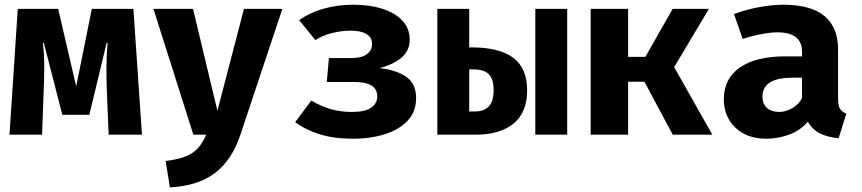

<svg xmlns="http://www.w3.org/2000/svg" viewBox="-20 -583 3732 831"><path d="M557.4 -544.6 594.4 0H450.3L442.6 -185.6Q440.5 -237.4 440.8 -290.3Q441 -343.1 445.6 -397.4H441.5L366.7 -86.2H249.7L169.7 -397.4H165.6Q171.8 -344.1 171.5 -290.8Q171.3 -237.4 168.7 -180L162.1 0H21L56.9 -544.6H231.8L309.7 -209.2L377.4 -544.6Z M1202.1 -544.6 1020.5 0Q984.6 108.2 912.1 164.6Q839.5 221 715.4 228.2L696.9 113.8Q750.8 107.2 783.8 93.8Q816.9 80.5 837.2 57.7Q857.4 34.9 872.3 0H816.9L644.1 -544.6H815.4L921 -103.6L1035.9 -544.6Z M1403.6 -331.8H1502.1Q1545.6 -331.8 1567.9 -348.5Q1590.3 -365.1 1590.3 -392.8Q1590.3 -421.5 1565.9 -435.9Q1541.5 -450.3 1499 -450.3Q1458.5 -450.3 1418.2 -440.3Q1377.9 -430.3 1344.6 -409.7L1274.9 -495.9Q1322.1 -529.2 1382.1 -545.9Q1442.1 -562.6 1508.7 -562.6Q1579.5 -562.6 1634.6 -545.1Q1689.7 -527.7 1721.5 -493.8Q1753.3 -460 1753.3 -411.3Q1753.3 -365.1 1719.2 -334.9Q1685.1 -304.6 1622.6 -288.2Q1696.4 -280 1738.7 -250.3Q1781 -220.5 1781 -157.9Q1781 -100.5 1745.1 -61.5Q1709.2 -22.6 1647.2 -2.6Q1585.1 17.4 1506.2 17.4Q1424.6 17.4 1362.8 -2.1Q1301 -21.5 1257.4 -54.4L1327.2 -147.7Q1370.3 -122.6 1412.1 -110.5Q1453.8 -98.5 1504.1 -98.5Q1559 -98.5 1585.9 -116.7Q1612.8 -134.9 1612.8 -166.2Q1612.8 -228.2 1513.3 -228.2H1394.4Z M2010.8 -544.6V-377.9H2020.5Q2141 -377.9 2201.3 -333.1Q2261.5 -288.2 2261.5 -191.8Q2261.5 -95.9 2202.3 -47.9Q2143.1 0 2037.9 0H1872.8V-544.6ZM2434.9 -544.6V0H2296.9V-544.6ZM2029.7 -282.6H2010.8V-100.5H2034.9Q2073.3 -100.5 2094.9 -121.8Q2116.4 -143.1 2116.4 -193.8Q2116.4 -240.5 2095.9 -261.5Q2075.4 -282.6 2029.7 -282.6Z M2536.4 0V-544.6H2698.5V-336.9H2773.3L2891.3 -544.6H3048.2L2897.9 -292.3L3063.1 0H2891.8L2769.2 -229.2H2698.5V0Z M3607.2 -156.9Q3607.2 -126.2 3615.6 -112.3Q3624.1 -98.5 3643.1 -91.3L3609.7 15.4Q3561.5 10.8 3528.5 -5.9Q3495.4 -22.6 3476.4 -56.4Q3445.1 -19 3396.4 -0.8Q3347.7 17.4 3296.9 17.4Q3212.8 17.4 3162.8 -30.5Q3112.8 -78.5 3112.8 -153.8Q3112.8 -242.6 3182.3 -290.8Q3251.8 -339 3377.9 -339H3451.3V-359.5Q3451.3 -443.1 3343.6 -443.1Q3317.4 -443.1 3276.4 -435.6Q3235.4 -428.2 3194.4 -414.4L3156.9 -522.1Q3209.7 -542.1 3266.9 -552.3Q3324.1 -562.6 3369.2 -562.6Q3490.8 -562.6 3549 -513.1Q3607.2 -463.6 3607.2 -370.3ZM3352.8 -98.5Q3379 -98.5 3407.7 -114.1Q3436.4 -129.7 3451.3 -158.5V-246.7H3411.3Q3343.6 -246.7 3311.8 -225.9Q3280 -205.1 3280 -165.1Q3280 -133.8 3299.2 -116.2Q3318.5 -98.5 3352.8 -98.5Z"/></svg>

Font: FiraCode Nerd Font Mono
Style: Bold
Weight: 700
Monospace: yes
Designer: Carrois Corporate, Edenspiekermann AG, Nikita Prokopov
Foundry: Carrois Corporate, Edenspiekermann AG, Nikita Prokopov
Version: Version 6.002;Nerd Fonts 3.3.0